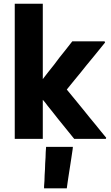

<svg xmlns="http://www.w3.org/2000/svg" viewBox="-20 -730 591 1023"><path d="M208 -308.6Q222.7 -328.1 238.3 -347.7Q252.9 -367.2 268.6 -385.7Q282.2 -403.3 294.9 -420.9Q308.6 -437.5 322.3 -455.1Q333 -468.8 343.8 -482.4Q354.5 -496.1 365.2 -509.8Q366.2 -509.8 367.2 -509.8Q369.1 -509.8 370.1 -509.8Q387.7 -509.8 405.3 -509.8Q422.9 -509.8 440.4 -509.8Q452.1 -509.8 463.9 -509.8Q475.6 -509.8 488.3 -509.8Q500 -509.8 512.7 -509.8Q525.4 -509.8 537.1 -509.8Q538.1 -507.8 540 -503.9Q537.1 -501 532.2 -494.1Q508.8 -465.8 486.3 -437.5Q462.9 -409.2 440.4 -381.8Q424.8 -362.3 409.2 -342.8Q393.6 -323.2 377.9 -304.7Q367.2 -291 356.4 -278.3Q346.7 -265.6 335.9 -252.9Q358.4 -225.6 380.9 -198.2Q402.3 -171.9 424.8 -144.5Q441.4 -125 457 -104.5Q473.6 -85 489.3 -65.4Q503.9 -47.9 517.6 -30.3Q532.2 -13.7 545.9 3.9Q544.9 5.9 543.9 9.8Q539.1 9.8 530.3 9.8Q512.7 9.8 496.1 9.8Q478.5 9.8 461.9 9.8Q450.2 9.8 438.5 9.8Q426.8 9.8 415 9.8Q405.3 9.8 395.5 9.8Q384.8 9.8 375 9.8Q374 8.8 374 7.8Q373 6.8 372.1 5.9Q351.6 -19.5 331.1 -44.9Q310.5 -71.3 289.1 -96.7Q275.4 -114.3 260.7 -132.8Q247.1 -150.4 232.4 -168Q226.6 -175.8 220.7 -183.6Q213.9 -190.4 208 -198.2Q208 -179.7 208 -161.1Q208 -142.6 208 -124Q208 -106.4 208 -87.9Q208 -70.3 208 -52.7Q208 -37.1 208 -21.5Q208 -5.9 208 9.8Q205.1 9.8 203.1 9.8Q200.2 9.8 198.2 9.8Q183.6 9.8 168.9 9.8Q154.3 9.8 139.6 9.8Q128.9 9.8 119.1 9.8Q109.4 9.8 98.6 9.8Q88.9 9.8 79.1 9.8Q69.3 9.8 58.6 9.8Q58.6 7.8 58.6 4.9Q58.6 2.9 58.6 0Q58.6 -80.1 58.6 -159.2Q58.6 -238.3 58.6 -318.4Q58.6 -373 58.6 -427.7Q58.6 -482.4 58.6 -537.1Q58.6 -580.1 58.6 -623Q58.6 -667 58.6 -710Q61.5 -710 64.5 -710Q66.4 -710 69.3 -710Q84 -710 98.6 -710Q113.3 -710 127.9 -710Q137.7 -710 147.5 -710Q158.2 -710 168 -710Q177.7 -710 187.5 -710Q198.2 -710 208 -710Q208 -707 208 -705.1Q208 -702.1 208 -700.2Q208 -652.3 208 -604.5Q208 -556.6 208 -508.8Q208 -476.6 208 -443.4Q208 -411.1 208 -377.9Q208 -367.2 208 -356.4Q208 -345.7 208 -334Q208 -328.1 208 -321.3Q208 -315.4 208 -308.6ZM214.8 262.7Q215.8 254.9 215.8 248Q215.8 241.2 216.8 234.4Q216.8 218.8 217.8 203.1Q218.8 187.5 219.7 171.9Q220.7 156.2 220.7 140.6Q221.7 125 222.7 109.4Q223.6 94.7 223.6 81.1Q224.6 67.4 225.6 52.7Q227.5 52.7 230.5 52.7Q232.4 52.7 235.4 52.7Q249 52.7 262.7 52.7Q276.4 52.7 290 52.7Q299.8 52.7 309.6 52.7Q319.3 52.7 328.1 52.7Q338.9 52.7 348.6 52.7Q358.4 52.7 368.2 52.7Q368.2 52.7 368.2 53.7Q368.2 56.6 367.2 64.5Q363.3 86.9 360.4 110.4Q356.4 132.8 353.5 155.3Q350.6 170.9 348.6 186.5Q346.7 202.1 343.8 217.8Q341.8 231.4 339.8 245.1Q337.9 258.8 335.9 273.4Q333 273.4 331.1 273.4Q329.1 273.4 327.1 273.4Q315.4 273.4 303.7 273.4Q292 273.4 280.3 273.4Q272.5 273.4 264.6 273.4Q256.8 273.4 249 273.4Q240.2 273.4 231.4 273.4Q222.7 273.4 214.8 273.4Q214.8 270.5 214.8 267.6Q214.8 264.6 214.8 262.7Z"/></svg>

Font: LeFont
Style: Bold
Weight: 800
Designer: Leryon MEDIA
Version: Version 1.0